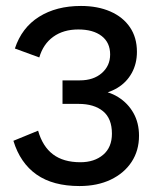

<svg xmlns="http://www.w3.org/2000/svg" viewBox="-20 -614 534 645"><path d="M247 11Q158 11 103 -27.5Q48 -66 25 -141L108 -175Q123 -122 158 -95.5Q193 -69 250 -69Q297 -69 326.5 -94Q356 -119 356 -165Q356 -216 326 -240.5Q296 -265 244 -265H190V-344H248Q294 -344 322 -368.5Q350 -393 350 -431Q350 -471 321.5 -493Q293 -515 243 -515Q193 -515 159 -490.5Q125 -466 112 -421L30 -451Q53 -521 111 -557.5Q169 -594 252 -594Q308 -594 350.5 -575.5Q393 -557 416.5 -522.5Q440 -488 440 -440Q440 -400 422.5 -368.5Q405 -337 374 -318.5Q343 -300 302 -295V-311Q345 -308 377.5 -287.5Q410 -267 428.5 -234Q447 -201 447 -158Q447 -108 422 -70Q397 -32 352 -10.5Q307 11 247 11Z"/></svg>

Font: Rokkitt Medium
Style: Regular
Weight: 500
Version: Version 3.103